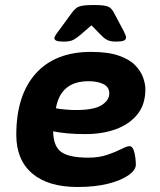

<svg xmlns="http://www.w3.org/2000/svg" viewBox="-20 -738 640 766"><path d="M289 8Q172 8 108.5 -46Q45 -100 45 -200Q45 -358 122.5 -444.5Q200 -531 343 -531Q411 -531 454 -516Q497 -501 519.5 -477.5Q542 -454 551 -428.5Q560 -403 560 -382Q560 -321 528 -281.5Q496 -242 442 -222.5Q388 -203 322 -203Q280 -203 248.5 -206Q217 -209 192 -214Q193 -154 224.5 -131.5Q256 -109 333 -109Q375 -109 408.5 -120.5Q442 -132 464.5 -143.5Q487 -155 496 -155Q507 -155 512.5 -141Q518 -127 520 -109.5Q522 -92 522 -81Q522 -60 493.5 -39.5Q465 -19 413 -5.5Q361 8 289 8ZM283 -299Q355 -299 385.5 -318.5Q416 -338 416 -365Q416 -391 392.5 -402.5Q369 -414 333 -414Q222 -414 203 -306Q218 -303 241 -301Q264 -299 283 -299ZM236 -572Q214 -572 205.5 -575.5Q197 -579 197 -586Q197 -593 214 -615L269 -690Q276 -699 284 -705.5Q292 -712 307.5 -715Q323 -718 354 -718Q394 -718 409 -712.5Q424 -707 433 -690L473 -615Q477 -606 480 -599.5Q483 -593 483 -589Q483 -580 474 -576Q465 -572 442 -572Q419 -572 406 -579.5Q393 -587 381 -600L345 -637L302 -600Q287 -587 273.5 -579.5Q260 -572 236 -572Z"/></svg>

Font: Asap Semi Expanded Semi Expanded Regular
Style: Bold Italic
Weight: 700
Width: 6
Italic angle: -6°
Designer: Pablo Cosgaya
Foundry: Omnibus-Type
Version: Version 3.001; ttfautohint (v1.8.4.7-5d5b)